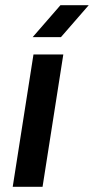

<svg xmlns="http://www.w3.org/2000/svg" viewBox="-20 -720 362 740"><path d="M29 0 109 -510H224L144 0ZM106 -577 213 -700H322L215 -577Z"/></svg>

Font: MuseoModerno Thin Medium
Style: Italic
Weight: 500
Italic angle: -9°
Version: Version 1.003